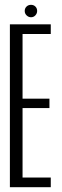

<svg xmlns="http://www.w3.org/2000/svg" viewBox="-20 -776 256 796"><path d="M21 0H190.5V-40H73.5V-328H185V-367H73.5V-635H190.5V-675H21ZM108.5 -704.5Q119.5 -704.5 126.8 -712.5Q134 -720.5 134 -730.5Q134 -741.5 126.8 -748.8Q119.5 -756 108.5 -756Q97.5 -756 90 -748.8Q82.5 -741.5 82.5 -730.5Q82.5 -719.5 90.5 -712Q98.5 -704.5 108.5 -704.5Z"/></svg>

Font: Anybody ExtraCondensed Light
Style: Regular
Weight: 300
Width: 2
Version: Version 1.113;gftools[0.9.25]